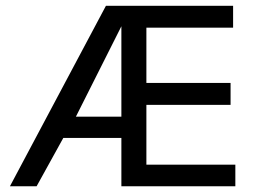

<svg xmlns="http://www.w3.org/2000/svg" viewBox="-20 -648 899 668"><path d="M14.6 0 348.6 -627.9H791V-551.8H489.3V-359.4H782.2V-283.2H489.3V-75.2H798.8V0H402.3V-168H200.2L107.4 0ZM244.1 -242.2H402.3V-556.6Z"/></svg>

Font: Padauk
Style: Regular
Weight: 400
Designer: Debbi Hosken, Becca Hirsbrunner Spalinger
Foundry: SIL International
Version: Version 5.003